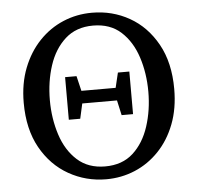

<svg xmlns="http://www.w3.org/2000/svg" viewBox="-51 -737 830 804"><g transform="rotate(-5 364.0 -335.0)"><path d="M229 -247V-426H277L292 -363H436L451 -426H499V-247H451L437 -310H291L277 -247ZM364 -39Q436 -39 481.5 -80.5Q527 -122 549 -190Q571 -258 571 -335Q571 -413 549 -480.5Q527 -548 481.5 -589.5Q436 -631 364 -631Q293 -631 247 -589.5Q201 -548 179 -480.5Q157 -413 157 -335Q157 -258 179 -190Q201 -122 247 -80.5Q293 -39 364 -39ZM364 15Q279 15 206.5 -26Q134 -67 90.5 -145Q47 -223 47 -334Q47 -415 72.5 -480Q98 -545 142 -591Q186 -637 243 -661Q300 -685 364 -685Q450 -685 521.5 -644.5Q593 -604 636.5 -526Q680 -448 680 -337Q680 -255 655 -190Q630 -125 586 -79Q542 -33 485 -9Q428 15 364 15Z"/></g></svg>

Font: Source Serif 4 SmText
Style: Regular
Weight: 400
Designer: Frank Grießhammer
Foundry: Adobe
Version: Version 4.005;hotconv 1.1.0;makeotfexe 2.6.0